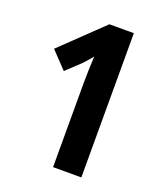

<svg xmlns="http://www.w3.org/2000/svg" viewBox="-133 -804 765 893"><g transform="rotate(20 250.0 -357.0)"><path d="M375 0V-714H254L51 -519L129 -437L197 -501C214 -519 230 -537 239 -549C237 -507 235 -458 235 -416V0Z"/></g></svg>

Font: Noto Sans Armenian Condensed
Style: Bold
Weight: 700
Width: 3
Designer: Monotype Design Team
Foundry: Monotype Imaging Inc.
Version: Version 2.008